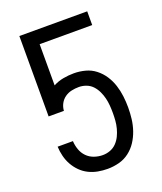

<svg xmlns="http://www.w3.org/2000/svg" viewBox="-138 -824 775 920"><g transform="rotate(-20 250.0 -363.5)"><path d="M252 8Q227 8 202.5 3.5Q178 -1 156 -12Q134 -23 116.5 -40.5Q99 -58 87 -79.5Q75 -101 69 -125.5Q63 -150 62 -174H140Q141 -152 148.5 -130.5Q156 -109 171.5 -93Q187 -77 208.5 -69.5Q230 -62 252 -62Q272 -62 290.5 -69Q309 -76 322.5 -90Q336 -104 344.5 -121.5Q353 -139 358 -158Q363 -177 364.5 -196.5Q366 -216 366 -235Q366 -255 364.5 -274Q363 -293 358.5 -311.5Q354 -330 345.5 -348Q337 -366 324 -380Q311 -394 292.5 -401Q274 -408 255 -408Q236 -408 217.5 -404Q199 -400 183.5 -389Q168 -378 159 -361Q150 -344 149 -325H71V-735H417V-665H149V-455Q173 -468 200.5 -473Q228 -478 255 -478Q284 -478 312.5 -470.5Q341 -463 364 -445Q387 -427 403 -402.5Q419 -378 428 -350Q437 -322 440.5 -293Q444 -264 444 -235Q444 -206 440.5 -177Q437 -148 427.5 -120Q418 -92 402 -67.5Q386 -43 362.5 -25Q339 -7 310 0.5Q281 8 252 8Z"/></g></svg>

Font: Iosevka Term
Style: Regular
Weight: 400
Monospace: yes
Designer: Belleve Invis
Foundry: Belleve Invis
Version: Version 30.0.1